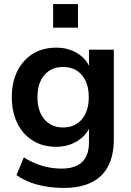

<svg xmlns="http://www.w3.org/2000/svg" viewBox="-20 -733 644 943"><path d="M293 190Q225 190 165.5 174.5Q106 159 61 127L97 40Q125 58 156 70.5Q187 83 219 89Q251 95 283 95Q350 95 383.5 62.5Q417 30 417 -34V-124H426Q411 -73 363.5 -42.5Q316 -12 256 -12Q190 -12 141 -42.5Q92 -73 65 -128Q38 -183 38 -256Q38 -329 65 -383.5Q92 -438 141 -468.5Q190 -499 256 -499Q318 -499 364.5 -468.5Q411 -438 425 -388H417V-489H539V-49Q539 30 511 83.5Q483 137 428 163.5Q373 190 293 190ZM290 -107Q348 -107 382 -147Q416 -187 416 -256Q416 -325 382 -364.5Q348 -404 290 -404Q232 -404 198 -364.5Q164 -325 164 -256Q164 -187 198 -147Q232 -107 290 -107ZM241 -597V-713H363V-597Z"/></svg>

Font: Nunito Sans 12pt ExtraLight 12pt
Style: Bold
Weight: 700
Version: Version 3.101;gftools[0.9.27]